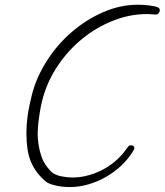

<svg xmlns="http://www.w3.org/2000/svg" viewBox="-20 -756 688 802"><path d="M647.5 -710.9Q646.5 -705.1 642.1 -700.2Q637.7 -695.3 630.9 -695.3Q622.1 -695.3 613.3 -696.3Q604.5 -697.3 594.7 -697.3Q522.5 -697.3 453.1 -669.9Q383.8 -642.6 325.7 -595.7Q267.6 -548.8 224.6 -486.3Q181.6 -423.8 161.1 -353.5Q154.3 -331.1 149.9 -307.6Q145.5 -284.2 142.6 -261.7Q138.7 -235.4 137.7 -208Q136.7 -180.7 140.6 -154.3Q144.5 -127.9 152.8 -103.5Q161.1 -79.1 176.8 -58.6Q182.6 -50.8 189.5 -43.5Q196.3 -36.1 204.1 -31.2Q218.8 -22.5 241.2 -18.6Q263.7 -14.6 282.2 -14.6Q335 -14.6 387.7 -37.1Q440.4 -59.6 479.5 -99.6Q490.2 -110.4 498 -120.6Q505.9 -130.9 514.6 -142.6Q519.5 -149.4 527.3 -149.4Q533.2 -149.4 537.6 -145.5Q542 -141.6 541 -134.8Q541 -133.8 539.1 -129.9Q518.6 -94.7 488.3 -65.9Q458 -37.1 422.9 -17.1Q387.7 2.9 349.1 14.2Q310.5 25.4 271.5 25.4Q260.7 25.4 248 24.4Q235.4 23.4 222.7 21Q210 18.6 198.2 15.1Q186.5 11.7 177.7 6.8Q169.9 2 162.1 -5.9Q154.3 -13.7 147.5 -20.5Q103.5 -69.3 94.7 -134.3Q85.9 -199.2 94.7 -266.6Q97.7 -290 102.5 -313.5Q107.4 -336.9 113.3 -360.4Q131.8 -432.6 174.8 -500.5Q217.8 -568.4 277.8 -620.6Q337.9 -672.9 409.7 -704.6Q481.4 -736.3 556.6 -736.3Q574.2 -736.3 598.6 -733.9Q623 -731.4 638.7 -725.6Q648.4 -721.7 647.5 -710.9Z"/></svg>

Font: Calligraffitti
Style: Regular
Weight: 400
Designer: Dathan Boardman
Foundry: Open Window
Version: Version 1.002